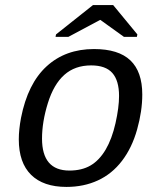

<svg xmlns="http://www.w3.org/2000/svg" viewBox="-20 -733 640 763"><path d="M244.1 9.8Q152.3 9.8 103.5 -38.3Q54.7 -86.4 54.7 -179.2Q54.7 -217.8 63.5 -264.6Q90.3 -400.9 165.3 -469.5Q240.2 -538.1 353.5 -538.1Q450.7 -538.1 498 -493.2Q545.4 -448.2 545.4 -357.4Q545.4 -291.5 524.9 -218.5Q504.4 -145.5 464.8 -93.8Q425.3 -42 369.1 -16.1Q313 9.8 244.1 9.8ZM453.1 -351.6Q453.1 -412.6 426.5 -442.9Q399.9 -473.1 342.3 -473.1Q277.8 -473.1 235.6 -435.5Q193.4 -397.9 170.2 -323.2Q147 -248.5 147 -182.1Q147 -55.2 255.9 -55.2Q305.2 -55.2 339.8 -75.4Q374.5 -95.7 399.7 -138.2Q424.8 -180.7 439 -243.4Q453.1 -306.2 453.1 -351.6ZM525.9 -596.2 523.9 -586.4H472.7L378.9 -653.8H377.9L251.5 -586.4H200.7L202.6 -596.2L349.6 -712.9H429.7Z"/></svg>

Font: Cousine
Style: Italic
Weight: 400
Italic angle: -12°
Monospace: yes
Designer: Steve Matteson
Foundry: Monotype Imaging Inc.
Version: Version 1.21